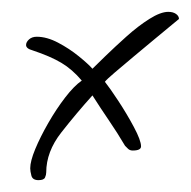

<svg xmlns="http://www.w3.org/2000/svg" viewBox="-20 -370 322 324"><path d="M45 -66Q35 -66 33 -73.5Q31 -81 31 -86Q31 -98 39.5 -118.5Q48 -139 61.5 -162.5Q75 -186 90 -205.5Q105 -225 118 -234Q102 -253 83.5 -264Q65 -275 35 -285Q24 -288 24 -294Q24 -299 29 -303.5Q34 -308 42 -308Q59 -308 78 -298Q97 -288 113 -275Q129 -262 136 -254Q142 -260 158 -275.5Q174 -291 193.5 -308.5Q213 -326 232 -338Q251 -350 264 -350Q272 -350 277 -346.5Q282 -343 282 -338Q282 -338 270.5 -328.5Q259 -319 241.5 -304.5Q224 -290 205.5 -274.5Q187 -259 173.5 -247.5Q160 -236 157 -232Q165 -222 179.5 -200Q194 -178 206 -155.5Q218 -133 218 -123Q218 -116 204 -116Q199 -116 196 -119Q193 -122 191 -124Q178 -146 164 -166.5Q150 -187 136 -209Q109 -179 83.5 -146.5Q58 -114 58 -79Q58 -75 56 -70.5Q54 -66 45 -66Z"/></svg>

Font: Licorice
Style: Regular
Weight: 400
Designer: Robert E. Leuschke
Foundry: Robert E. Leuschke
Version: Version 1.010; ttfautohint (v1.8.3)